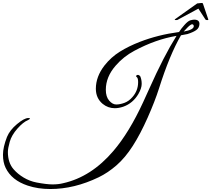

<svg xmlns="http://www.w3.org/2000/svg" viewBox="-74 -870 1420 1290"><path d="M1185 -641 1142 -633Q1065 -500 994 -275Q967 -190 918 -79.5Q869 31 818 110.5Q767 190 709 240.5Q651 291 589 321Q425 400 264 400Q181 400 112 377Q4 341 -36 258Q-54 221 -54 170Q-54 119 -27 50Q-8 4 40 -36Q88 -76 115 -77Q127 -78 127 -73Q126 -69 114 -63Q82 -50 43 -6Q4 38 -8.5 82.5Q-21 127 -21 151Q-21 224 18 268Q45 299 85 323Q125 347 171 356Q239 369 279 369Q319 369 350 361Q539 319 688 144Q794 20 888 -184Q911 -233 928 -272Q1027 -494 1112 -629Q973 -606 829 -529Q756 -490 704 -430Q637 -354 637 -267Q637 -220 659.5 -194Q682 -168 707 -168Q732 -168 762 -179Q792 -190 816 -218Q854 -261 854 -318Q854 -342 847 -350Q835 -358 845 -365Q856 -371 868 -358Q878 -336 878 -306.5Q878 -277 856 -239Q819 -176 754 -153Q724 -143 697 -143Q652 -143 616 -172Q570 -210 570 -274Q570 -355 628 -430Q672 -486 731.5 -523Q791 -560 866 -589Q987 -636 1129 -655Q1141 -675 1165 -702Q1189 -729 1205 -733.5Q1221 -738 1231 -738Q1266 -738 1266 -709Q1265 -682 1244 -667.5Q1223 -653 1185 -641ZM1228 -695Q1226 -710 1212 -706Q1209 -705 1204.5 -701.5Q1200 -698 1196 -695Q1192 -692 1186.5 -686Q1181 -680 1177.5 -676.5Q1174 -673 1168 -666.5Q1162 -660 1160 -658Q1229 -670 1228 -695ZM1127 -741Q1120 -735 1110 -735Q1100 -735 1100 -737.5Q1100 -740 1102 -741L1251 -847Q1270 -850 1279 -850Q1288 -850 1289 -847L1325 -741Q1326 -740 1326 -737.5Q1326 -735 1317 -735Q1308 -735 1305 -741L1259 -812Q1140 -748 1127 -741Z"/></svg>

Font: Great Vibes
Style: Regular
Weight: 400
Designer: Robert E. Leuschke
Foundry: Robert E. Leuschke
Version: Version 1.001